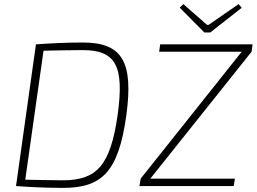

<svg xmlns="http://www.w3.org/2000/svg" viewBox="-20 -906 1250 935"><path d="M1004 -748 1157 -868 1142 -886 996 -785H988L873 -886L855 -869L975 -748ZM383 -699C303 -699 222 -695 155 -690L58 0C126 5 204 9 287 9C477 9 557 -70 595 -343C631 -606 575 -699 383 -699ZM1210 -690H760L755 -654H1157L665 -36L659 0H1118L1124 -36H712L1205 -654ZM553 -347C518 -100 451 -28 286 -28C220 -28 159 -30 103 -31L192 -659C248 -660 314 -662 382 -662C543 -662 586 -587 553 -347Z"/></svg>

Font: Exo 2 Extra Light
Style: Italic
Weight: 250
Italic angle: -8°
Designer: Natanael Gama
Version: Version 1.001;PS 001.001;hotconv 1.0.88;makeotf.lib2.5.64775